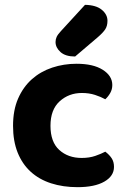

<svg xmlns="http://www.w3.org/2000/svg" viewBox="-20 -760 527 795"><path d="M319 -375Q265 -375 227 -340.5Q189 -306 189 -239Q189 -172 225.5 -139Q262 -106 318 -106Q350 -106 374.5 -114.5Q399 -123 416 -132Q433 -119 442.5 -104.5Q452 -90 452 -69Q452 -31 412 -8Q372 15 301 15Q241 15 191.5 -1Q142 -17 107 -49Q72 -81 53 -128.5Q34 -176 34 -239Q34 -304 55 -352Q76 -400 112 -432Q148 -464 196 -480Q244 -496 297 -496Q366 -496 405.5 -471Q445 -446 445 -408Q445 -390 436.5 -375Q428 -360 416 -349Q398 -359 373.5 -367Q349 -375 319 -375ZM332 -740Q378 -739 401.5 -719.5Q425 -700 425 -674Q425 -653 416 -639Q407 -625 385 -606L291 -526Q251 -526 230.5 -544.5Q210 -563 210 -586Q210 -597 214.5 -607Q219 -617 232 -631Z"/></svg>

Font: Baloo Da 2
Style: Bold
Weight: 700
Designer: Noopur Datye, Sulekha Rajkumar and Ek Type
Foundry: Ek Type
Version: Version 1.640;hotconv 1.0.111;makeotfexe 2.5.65597; ttfautoh